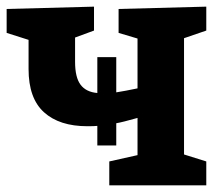

<svg xmlns="http://www.w3.org/2000/svg" viewBox="-20 -558 669 578"><path d="M601 -466 534 -443V-93L601 -72V0H309V-72L394 -91V-203Q348 -190 330 -187V-120H273V-179Q263 -178 243 -178Q159 -178 112.5 -220Q66 -262 66 -350V-438L0 -459V-531L263 -538V-466L206 -445V-372Q206 -325 222.5 -303Q239 -281 273 -278V-386H330V-280Q356 -284 394 -292V-442L337 -459V-531L601 -538Z"/></svg>

Font: Bitter Pro
Style: Bold
Weight: 700
Designer: Sol Matas, and Bitter project Authors
Foundry: Sol Matas
Version: Version 1.010